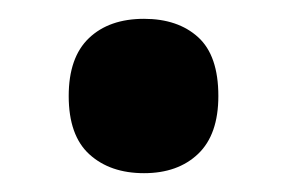

<svg xmlns="http://www.w3.org/2000/svg" viewBox="-20 -455 304 204"><path d="M53 -353Q53 -394 74.5 -414.5Q96 -435 133 -435Q169 -435 190.5 -415.5Q212 -396 212 -353Q212 -312 190.5 -291.5Q169 -271 133 -271Q97 -271 75 -291Q53 -311 53 -353Z"/></svg>

Font: Noto Sans Condensed
Style: Regular
Weight: 400
Width: 3
Version: Version 2.013